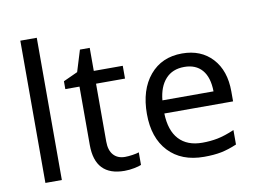

<svg xmlns="http://www.w3.org/2000/svg" viewBox="-81 -880 1345 1010"><g transform="rotate(-10 591.5 -375.0)"><path d="M172.9 0H85V-759.8H172.9Z M522 -62Q539.1 -62 562 -65.4Q585 -68.8 596.7 -73.2V-5.9Q584.5 -0.5 558.8 4.6Q533.2 9.8 506.8 9.8Q349.6 9.8 349.6 -155.8V-467.8H273.9V-509.8L350.6 -544.9L385.7 -659.2H438V-536.1H592.8V-467.8H438V-158.2Q438 -111.8 460.2 -86.9Q482.4 -62 522 -62Z M931.6 9.8Q811 9.8 742.4 -63.2Q673.8 -136.2 673.8 -264.2Q673.8 -393.1 737.8 -469.5Q801.8 -545.9 910.6 -545.9Q1011.7 -545.9 1071.8 -480.7Q1131.8 -415.5 1131.8 -304.2V-251H764.6Q767.1 -159.7 811 -112.3Q855 -64.9 935.5 -64.9Q978.5 -64.9 1017.1 -72.5Q1055.7 -80.1 1107.4 -102.1V-24.9Q1063 -5.9 1023.9 2Q984.9 9.8 931.6 9.8ZM909.7 -474.1Q846.7 -474.1 810.1 -433.6Q773.4 -393.1 766.6 -320.8H1039.6Q1038.6 -396 1004.9 -435.1Q971.2 -474.1 909.7 -474.1Z"/></g></svg>

Font: Noto Sans Southeast Asian
Style: Regular
Weight: 400
Designer: Monotype Design Team
Foundry: Monotype Imaging Inc.
Version: Version 1.06 uh; ttfautohint (v1.4.1)